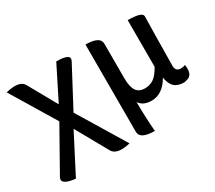

<svg xmlns="http://www.w3.org/2000/svg" viewBox="-138 -826 1475 1315"><g transform="rotate(-30 600.0 -168.5)"><path d="M128 213Q10 200 39 148L226 -184L13 -536Q126 -564 155 -512L281 -287L413 -550Q533 -550 505 -498L340 -187L567 187Q455 213 426 161L285 -91Z M760 200Q644 200 644 140V-550Q759 -550 759 -490V-218Q759 -150 780 -118Q801 -86 849 -86Q887 -86 917 -106Q947 -126 978 -181V-550Q1094 -550 1093 -514Q1093 -509 1090 -352Q1087 -195 1087 -126Q1087 -81 1130 -81Q1146 -81 1164 -88Q1178 -1 1119 9L1102 13Q1052 13 1025 -11Q998 -36 990 -89Q934 10 845 10Q779 10 750 -34Q751 97 760 200Z"/></g></svg>

Font: Swei Half Moon CJK SC
Style: Medium
Weight: 500
Version: Version 2.071